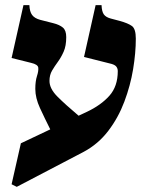

<svg xmlns="http://www.w3.org/2000/svg" viewBox="-20 -605 563 745"><path d="M410 -533 444 -524Q477 -515 492 -504Q507 -493 507 -455Q507 -400 496.5 -336.5Q486 -273 462.5 -210.5Q439 -148 400 -97Q361 -46 305 -16L45 120L25 110L61 -49L175 -103Q153 -147 135 -186Q117 -225 117 -260Q117 -290 123.5 -310Q130 -330 128.5 -342.5Q127 -355 101 -361L25 -380L71 -585H94Q95 -560 104.5 -547Q114 -534 136 -528L187 -515Q211 -509 224 -498Q237 -487 237 -461Q237 -427 227 -404.5Q217 -382 204.5 -365Q192 -348 182 -331Q172 -314 172 -291Q172 -261 203 -230Q234 -199 285 -156L317 -171Q372 -197 404.5 -233.5Q437 -270 437 -329Q437 -340 430.5 -347.5Q424 -355 405 -359L306 -384L351 -585H374Q375 -560 383 -549Q391 -538 410 -533Z"/></svg>

Font: Bona Nova
Style: Bold
Weight: 700
Designer: Mateusz Machalski
Foundry: Capitalics
Version: Version 4.001; ttfautohint (v1.8.3)